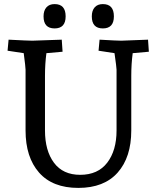

<svg xmlns="http://www.w3.org/2000/svg" viewBox="-20 -904 767 939"><path d="M704 -710 708 -651 629 -644Q622 -592 622 -533V-266Q622 -135 555.5 -60Q489 15 363 15Q237 15 171 -60Q105 -135 105 -266V-563Q105 -576 96 -644L17 -656L22 -710Q118 -705 138 -705L282 -710L286 -651L207 -644Q200 -592 200 -533V-266Q200 -167 244 -108Q288 -49 372 -49Q459 -49 504.5 -108.5Q550 -168 550 -266V-563Q550 -574 540 -644L462 -656L467 -710Q553 -705 573 -705ZM483 -884Q537 -884 537 -824Q537 -765 483 -765Q429 -765 429 -824Q429 -852 443 -868Q457 -884 483 -884ZM247 -884Q301 -884 301 -824Q301 -765 247 -765Q193 -765 193 -824Q193 -852 207 -868Q221 -884 247 -884Z"/></svg>

Font: Andada
Style: Regular
Weight: 400
Designer: Carolina Giovagnoli
Foundry: Carolina Giovagnoli
Version: Version 1.003